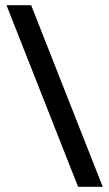

<svg xmlns="http://www.w3.org/2000/svg" viewBox="-20 -720 421 740"><path d="M100 -700H5L281 0H376Z"/></svg>

Font: Bebas Neue
Style: Bold
Weight: 700
Designer: Ryoichi Tsunekawa
Foundry: Ryoichi Tsunekawa
Version: Version 1.300